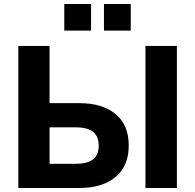

<svg xmlns="http://www.w3.org/2000/svg" viewBox="-20 -933 968 953"><path d="M71 0V-705H226V-421H375Q488 -421 553.5 -367Q619 -313 619 -211Q619 -109 553.5 -54.5Q488 0 375 0ZM702 0V-705H858V0ZM226 -120H354Q414 -120 442 -142Q470 -164 470 -211Q470 -256 442 -278.5Q414 -301 354 -301H226ZM496 -781V-913H629V-781ZM299 -781V-913H432V-781Z"/></svg>

Font: Nunito Sans ExtraBold
Style: Regular
Weight: 800
Designer: Vernon Adams
Foundry: Vernon Adams
Version: Version 3.101; ttfautohint (v1.8.4.7-5d5b);gftools[0.9.27]